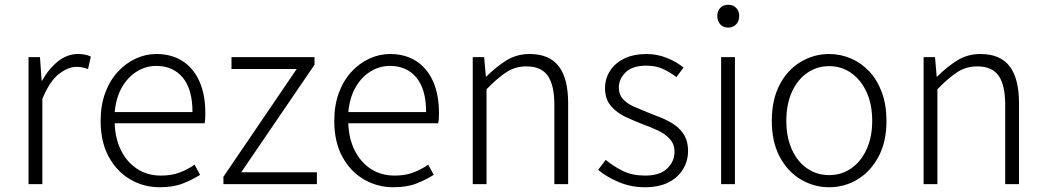

<svg xmlns="http://www.w3.org/2000/svg" viewBox="-20 -774 4394 807"><path d="M100 0V-534H148L155 -435H157Q184 -484 223 -515.5Q262 -547 308 -547Q324 -547 337 -544.5Q350 -542 362 -536L350 -484Q337 -488 327 -490.5Q317 -493 301 -493Q266 -493 227 -462.5Q188 -432 158 -358V0Z M652 13Q583 13 526.5 -20.5Q470 -54 436.5 -116Q403 -178 403 -266Q403 -331 422 -383Q441 -435 474.5 -471.5Q508 -508 550 -527.5Q592 -547 637 -547Q701 -547 747 -517.5Q793 -488 818 -432.5Q843 -377 843 -299Q843 -288 842.5 -277.5Q842 -267 840 -256H462Q464 -192 488.5 -142.5Q513 -93 556 -64.5Q599 -36 657 -36Q700 -36 734 -48.5Q768 -61 798 -82L821 -39Q789 -19 749 -3Q709 13 652 13ZM462 -303H789Q789 -399 748 -448Q707 -497 637 -497Q594 -497 556 -474Q518 -451 493 -408Q468 -365 462 -303Z M919 0V-31L1227 -484H953V-534H1302V-502L994 -50H1312V0Z M1634 13Q1565 13 1508.5 -20.5Q1452 -54 1418.5 -116Q1385 -178 1385 -266Q1385 -331 1404 -383Q1423 -435 1456.5 -471.5Q1490 -508 1532 -527.5Q1574 -547 1619 -547Q1683 -547 1729 -517.5Q1775 -488 1800 -432.5Q1825 -377 1825 -299Q1825 -288 1824.5 -277.5Q1824 -267 1822 -256H1444Q1446 -192 1470.5 -142.5Q1495 -93 1538 -64.5Q1581 -36 1639 -36Q1682 -36 1716 -48.5Q1750 -61 1780 -82L1803 -39Q1771 -19 1731 -3Q1691 13 1634 13ZM1444 -303H1771Q1771 -399 1730 -448Q1689 -497 1619 -497Q1576 -497 1538 -474Q1500 -451 1475 -408Q1450 -365 1444 -303Z M1967 0V-534H2015L2022 -452H2024Q2064 -492 2107.5 -519.5Q2151 -547 2206 -547Q2289 -547 2328.5 -495.5Q2368 -444 2368 -341V0H2310V-333Q2310 -416 2282.5 -455.5Q2255 -495 2192 -495Q2146 -495 2109 -471Q2072 -447 2025 -399V0Z M2690 13Q2632 13 2581 -8.5Q2530 -30 2494 -60L2526 -102Q2560 -74 2599 -55Q2638 -36 2692 -36Q2753 -36 2784 -65.5Q2815 -95 2815 -136Q2815 -168 2795.5 -189.5Q2776 -211 2746.5 -225Q2717 -239 2686 -250Q2647 -265 2609.5 -282.5Q2572 -300 2547.5 -329Q2523 -358 2523 -403Q2523 -443 2543.5 -475.5Q2564 -508 2603 -527.5Q2642 -547 2698 -547Q2742 -547 2783 -530.5Q2824 -514 2853 -490L2823 -450Q2796 -471 2766 -484.5Q2736 -498 2697 -498Q2638 -498 2609.5 -470Q2581 -442 2581 -406Q2581 -377 2598 -358Q2615 -339 2643 -326.5Q2671 -314 2701 -302Q2733 -290 2763 -277.5Q2793 -265 2817.5 -247.5Q2842 -230 2857 -204Q2872 -178 2872 -139Q2872 -98 2851 -63Q2830 -28 2790 -7.5Q2750 13 2690 13Z M3011 0V-534H3069V0ZM3041 -658Q3020 -658 3007.5 -671.5Q2995 -685 2995 -707Q2995 -728 3007.5 -741Q3020 -754 3041 -754Q3061 -754 3074 -741Q3087 -728 3087 -707Q3087 -685 3074 -671.5Q3061 -658 3041 -658Z M3465 13Q3401 13 3345.5 -20Q3290 -53 3257 -115.5Q3224 -178 3224 -266Q3224 -355 3257 -418Q3290 -481 3345.5 -514Q3401 -547 3465 -547Q3513 -547 3557 -528Q3601 -509 3634.5 -473Q3668 -437 3687 -384.5Q3706 -332 3706 -266Q3706 -178 3672.5 -115.5Q3639 -53 3584.5 -20Q3530 13 3465 13ZM3465 -38Q3517 -38 3558 -66.5Q3599 -95 3622.5 -146.5Q3646 -198 3646 -266Q3646 -335 3622.5 -386.5Q3599 -438 3558 -467Q3517 -496 3465 -496Q3413 -496 3372 -467Q3331 -438 3308 -386.5Q3285 -335 3285 -266Q3285 -198 3308 -146.5Q3331 -95 3372 -66.5Q3413 -38 3465 -38Z M3862 0V-534H3910L3917 -452H3919Q3959 -492 4002.5 -519.5Q4046 -547 4101 -547Q4184 -547 4223.5 -495.5Q4263 -444 4263 -341V0H4205V-333Q4205 -416 4177.5 -455.5Q4150 -495 4087 -495Q4041 -495 4004 -471Q3967 -447 3920 -399V0Z"/></svg>

Font: Noto Sans JP Thin Light
Style: Regular
Weight: 300
Version: Version 2.004-H2;hotconv 1.0.118;makeotfexe 2.5.65603